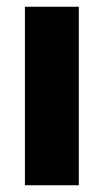

<svg xmlns="http://www.w3.org/2000/svg" viewBox="-20 -550 315 570"><path d="M214 -530H54V0H214Z"/></svg>

Font: 18Franklin
Style: Bold
Weight: 700
Designer: Pablo Impallari, Rodrigo Fuenzalida (Modified by Dan O. Williams)
Version: Version 0.025;PS 000.025;hotconv 1.0.88;makeotf.lib2.5.64775